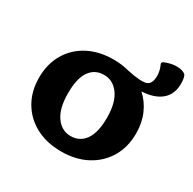

<svg xmlns="http://www.w3.org/2000/svg" viewBox="-145 -784 951 946"><g transform="rotate(30 330.5 -311.0)"><path d="M315 13Q233 13 171 -20Q109 -53 74.5 -112Q40 -171 40 -249Q40 -326 74.5 -385Q109 -444 171 -476.5Q233 -509 315 -509Q361 -509 402 -498Q481 -481 510.5 -489.5Q540 -498 540 -547Q540 -560 536.5 -575Q533 -590 526 -605Q522 -613 531 -619Q545 -626 567 -631Q589 -636 611 -634.5Q633 -633 648 -623Q661 -614 661 -571Q661 -511 622 -478Q583 -445 511 -441Q549 -407 570.5 -358Q592 -309 592 -249Q592 -170 557 -111.5Q522 -53 460 -20Q398 13 315 13ZM318 -76Q370 -76 399.5 -118Q429 -160 429 -243Q429 -329 396 -374.5Q363 -420 312 -420Q260 -420 231 -379Q202 -338 202 -253Q202 -167 234.5 -121.5Q267 -76 318 -76Z"/></g></svg>

Font: Hahmlet
Style: Bold
Weight: 700
Designer: Minjoo Ham & Mark Frömberg
Foundry: hypertype
Version: Version 1.002; ttfautohint (v1.8.3)